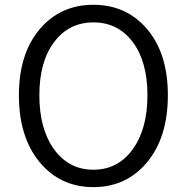

<svg xmlns="http://www.w3.org/2000/svg" viewBox="-20 -765 776 798"><path d="M368.2 12.7Q230.5 12.7 144.5 -91.3Q58.6 -195.3 58.6 -369.1Q58.6 -541 144.5 -643.1Q230.5 -745.1 368.2 -745.1Q505.9 -745.1 591.8 -643.6Q677.7 -542 677.7 -369.1Q677.7 -195.3 591.8 -91.3Q505.9 12.7 368.2 12.7ZM368.2 -59.6Q469.7 -59.6 531.2 -144Q592.8 -228.5 592.8 -369.1Q592.8 -508.8 531.7 -590.3Q470.7 -671.9 368.2 -671.9Q266.6 -671.9 205.1 -590.3Q143.6 -508.8 143.6 -369.1Q143.6 -228.5 205.1 -144Q266.6 -59.6 368.2 -59.6Z"/></svg>

Font: Gen Jyuu Gothic Normal
Style: Regular
Weight: 300
Designer: [Source Han Sans]
Ryoko NISHIZUKA  (kana & ideographs); Paul D. Hunt (Latin, Greek & Cyrillic); Wenlong ZHANG  (bopomofo
Version: Version 1.002.20150607